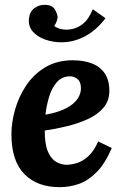

<svg xmlns="http://www.w3.org/2000/svg" viewBox="-20 -759 510 790"><path d="M280 -511Q324 -511 358 -498Q392 -485 411 -457Q430 -429 430 -385Q430 -344 405.5 -315.5Q381 -287 341.5 -269Q302 -251 255 -239.5Q208 -228 164 -222Q164 -165 177.5 -134.5Q191 -104 212 -92.5Q233 -81 254 -81Q271 -81 294.5 -87.5Q318 -94 342 -115Q366 -136 384 -177L440 -150Q412 -85 377 -50Q342 -15 304 -2Q266 11 227 11Q135 12 81 -42Q27 -96 27 -207Q27 -255 42 -308Q57 -361 87.5 -407Q118 -453 166 -482Q214 -511 280 -511ZM269 -445Q235 -445 214 -421Q193 -397 182 -360.5Q171 -324 167 -287Q221 -297 253 -314Q285 -331 299.5 -353Q314 -375 313 -399Q312 -424 298 -434.5Q284 -445 269 -445ZM232 -585Q198 -585 166.5 -596Q135 -607 115.5 -628.5Q96 -650 99 -682Q102 -711 121 -725Q140 -739 161 -739Q194 -740 205.5 -720.5Q217 -701 217 -687Q216 -680 213 -671Q210 -662 203 -652Q212 -645 225 -641Q238 -637 252 -637Q291 -637 320 -660Q334 -671 344 -686.5Q354 -702 362 -721L414 -684Q377 -635 330.5 -610Q284 -585 232 -585Z"/></svg>

Font: Lora
Style: Bold Italic
Weight: 700
Italic angle: -3°
Designer: Olga Karpushina, Alexei Vanyashin (Cyrillic)
Foundry: Cyreal
Version: Version 3.004